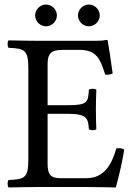

<svg xmlns="http://www.w3.org/2000/svg" viewBox="-20 -825 597 847"><path d="M324 -757C324 -731 346 -709 372 -709C398 -709 420 -731 420 -757C420 -783 398 -805 372 -805C346 -805 324 -783 324 -757ZM135 -757C135 -731 157 -709 183 -709C209 -709 231 -731 231 -757C231 -783 209 -805 183 -805C157 -805 135 -783 135 -757ZM281 -361H190V-541C190 -585 202 -605 256 -605H331C406 -605 422 -565 444 -496C456.4 -494.2 467.2 -496.3 477 -501C472 -542 457 -638 455 -646C455 -648 454 -649 451 -649C434 -646 426 -645 402 -645H147C116.5 -645 58 -646 18 -647C12 -641 12 -620 18 -614C88 -611 105 -606 105 -523V-122C105 -39 88 -34 18 -31C12 -25 12 -4 18 2C55 1 115 0 148 0H363C411 0 491 2 491 2C505 -48 520 -114 528 -165C517.6 -171 506.1 -173.2 493 -170C473 -98 438 -39 362 -39H246C204 -39 190 -55 190 -102V-323H281C366 -323 369 -300 372 -255C378 -249 399 -249 405 -255C404 -281 403 -308.7 403 -343C403 -371 404 -405 405 -429C399 -435 378 -435 372 -429C369 -374 366 -361 281 -361Z"/></svg>

Font: Libertinus Serif
Style: Regular
Weight: 400
Designer: Philipp H. Poll
Foundry: Khaled Hosny
Version: Version 6.2